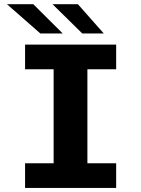

<svg xmlns="http://www.w3.org/2000/svg" viewBox="-20 -918 690 938"><path d="M102.5 0V-120.5H242V-579.5H102.5V-700H547.5V-579.5H407V-120.5H547.5V0ZM382 -754.5 236.5 -897.5H360.5L487 -754.5ZM177 -754.5 14 -897.5H142.5L286.5 -754.5Z"/></svg>

Font: Trispace
Style: Bold
Weight: 700
Designer: Tyler Finck
Foundry: Etcetera Type Company
Version: Version 1.210; ttfautohint (v1.8.3)